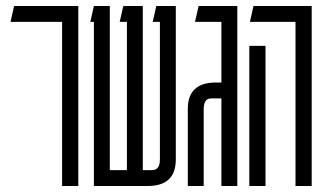

<svg xmlns="http://www.w3.org/2000/svg" viewBox="-20 -620 1079 640"><path d="M241 -600V0H187V-547H15L27 -600Z M346 -600V-53H403V-547H379L391 -600H456V-53H487Q513 -53 513 -88V-547H489L501 -600H566V-88Q566 0 472 0H293V-547H281L293 -600Z M642 -600H771V0H718V-292H685Q670 -292 664.5 -282Q659 -272 659 -257V0H606V-257Q606 -345 700 -345H718V-547H630Z M965 0V-547H813L825 -600H1019V0ZM811 0V-467H865V0Z"/></svg>

Font: Karantina Light
Style: Regular
Weight: 300
Designer: Rony Koch
Foundry: Rony Koch
Version: Version 1.000; ttfautohint (v1.8.3)